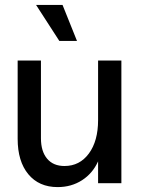

<svg xmlns="http://www.w3.org/2000/svg" viewBox="-20 -747 573 783"><path d="M52 -181V-500H147V-183Q147 -130 172 -100Q197 -70 243 -70Q305 -70 342.5 -121Q380 -172 380 -257V-500H475V0H380V-89Q358 -40 314.5 -12Q271 16 215 16Q139 16 95.5 -36.5Q52 -89 52 -181ZM294 -580H222L127 -727H235Z"/></svg>

Font: MedMera Sans Display
Style: Regular
Weight: 500
Designer: Kasper Nordkvist
Foundry: UNCUT.wtf
Version: Version 1.300